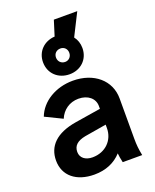

<svg xmlns="http://www.w3.org/2000/svg" viewBox="-170 -1031 920 1140"><g transform="rotate(-20 290.0 -461.5)"><path d="M226 12C298 12 356 -13 398 -59C399 -42 403 -24 408 0H531C523 -40 520 -68 520 -108V-362C520 -476 427 -556 294 -556C185 -556 92 -499 60 -414L167 -362C187 -411 232 -444 289 -444C349 -444 389 -409 389 -362V-344L227 -318C99 -297 39 -234 39 -144C39 -48 112 12 226 12ZM166 -719C166 -647 220 -598 291 -598C362 -598 415 -648 415 -719C415 -748 406 -774 390 -794L461 -935H313L283 -839C215 -835 166 -786 166 -719ZM175 -149C175 -188 200 -211 252 -221L389 -244V-222C389 -147 333 -88 250 -88C206 -88 175 -111 175 -149ZM248 -719C248 -744 266 -761 291 -761C314 -761 332 -744 332 -719C332 -694 314 -676 291 -676C266 -676 248 -694 248 -719Z"/></g></svg>

Font: Mluvka
Style: Bold
Weight: 700
Designer: Modified by Jiří Krblich, Original typeface by Gumpita Rahayu
Foundry: Gumpita Rahayu & Jiří Krblich
Version: Version 2.000;Glyphs 3.1.1 (3134)